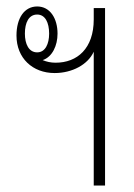

<svg xmlns="http://www.w3.org/2000/svg" viewBox="-20 -574 415 594"><path d="M270 0H305V-549H270V-514C270 -424 219 -380 152 -380C137 -380 124 -383 112 -388C142 -398 158 -433 158 -470C158 -517 135 -554 95 -554C56 -554 31 -519 31 -464C31 -394 81 -348 149 -348C203 -348 252 -374 270 -414ZM95 -412C69 -412 57 -438 57 -470C57 -504 69 -529 95 -529C120 -529 132 -504 132 -470C132 -438 120 -412 95 -412Z"/></svg>

Font: Noto Sans Thai Looped ExtraCondensed ExtraLight
Style: Regular
Weight: 200
Width: 2
Designer: Sasikarn Vongin, Ben Mitchell
Foundry: The Fontpad Ltd
Version: Version 1.001